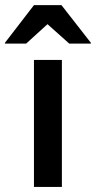

<svg xmlns="http://www.w3.org/2000/svg" viewBox="-62 -736 378 756"><path d="M71.7 0V-500H181.7V0ZM-42.5 -564.2V-567.5L71.7 -715.8H180L295.8 -567.5V-564.2H210.8L125 -640.8L40.8 -564.2Z"/></svg>

Font: Funnel Sans Light Medium
Style: Regular
Weight: 500
Version: Version 1.000